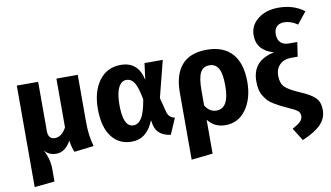

<svg xmlns="http://www.w3.org/2000/svg" viewBox="-91 -968 2409 1399"><g transform="rotate(-10 1113.0 -268.5)"><path d="M536 0 391 17Q377 -12 368 -69Q324 8 260 8Q202 8 171 -34Q210 37 210 113V205L61 220V-531H219V-167Q219 -106 269 -106Q319 -106 354 -170V-531H512V-182Q512 -78 536 0Z M832 -548Q961 -548 990 -410L1006 -531H1141L1072 -260L1099 -155Q1110 -110 1155 -101L1104 17Q1005 4 987 -77L980 -113Q929 17 816 17Q722 17 667.5 -55Q613 -127 613 -261Q613 -389 671.5 -468.5Q730 -548 832 -548ZM773 -261Q773 -98 849 -98Q884 -98 909 -136Q934 -174 951 -272Q934 -363 912 -398Q890 -433 853 -433Q816 -433 794.5 -389.5Q773 -346 773 -261Z M1720 -267Q1720 -144 1663 -63.5Q1606 17 1510 17Q1427 17 1380 -46V205L1222 222V-275Q1222 -408 1283.5 -478Q1345 -548 1468 -548Q1591 -548 1655.5 -476.5Q1720 -405 1720 -267ZM1463 -99Q1557 -99 1557 -265Q1557 -358 1534.5 -395.5Q1512 -433 1469 -433Q1420 -433 1400 -392.5Q1380 -352 1380 -260V-152Q1411 -99 1463 -99Z M2036 -759Q2149 -759 2226 -699L2157 -613Q2107 -647 2059 -647Q2022 -647 2003 -627Q1984 -607 1984 -571Q1984 -532 2005.5 -510.5Q2027 -489 2067 -489H2129L2113 -383H2063Q2012 -383 1980.5 -352.5Q1949 -322 1949 -271Q1949 -215 1977.5 -186.5Q2006 -158 2088 -123Q2162 -92 2194 -60Q2226 -28 2226 30Q2226 92 2182.5 137Q2139 182 2045 222L1986 128Q2026 106 2045 88.5Q2064 71 2064 46Q2064 23 2048 9Q2032 -5 1979 -28Q1945 -43 1925 -53.5Q1905 -64 1879 -79.5Q1853 -95 1839 -110.5Q1825 -126 1811 -148Q1797 -170 1791 -197Q1785 -224 1785 -258Q1785 -412 1949 -444Q1824 -479 1824 -592Q1824 -665 1884 -712Q1944 -759 2036 -759Z"/></g></svg>

Font: Fira Sans
Style: Bold
Weight: 700
Designer: bBox Type GmbH & Carrois Corporate GbR & Edenspiekermann AG
Foundry: bBox Type GmbH & Carrois Corporate GbR & Edenspiekermann AG
Version: Version 4.301;PS 004.301;hotconv 1.0.88;makeotf.lib2.5.64775